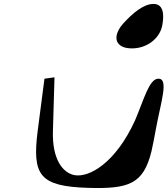

<svg xmlns="http://www.w3.org/2000/svg" viewBox="-20 -955 852 976"><path d="M206 -555 172 -293C142 -62 182 -8 428 0C635 6 709 -19 750 -186C758 -220 765 -260 774 -307C798 -437 839 -556 785 -555C738 -554 713 -452 666 -342C568 -128 434 -50 357 -65C300 -77 245 -143 249 -288L257 -562ZM598 -720C612 -712 631 -709 651 -709C726 -709 790 -758 804 -822C814 -871 816 -935 760 -935C710 -935 654 -888 606 -835C569 -794 556 -744 598 -720Z"/></svg>

Font: Venom Sans
Style: BdObl
Weight: 700
Version: Version 1.001